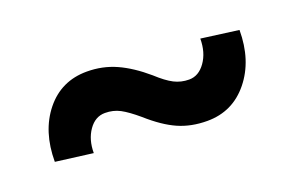

<svg xmlns="http://www.w3.org/2000/svg" viewBox="-43 -533 735 478"><g transform="rotate(-20 324.0 -294.0)"><path d="M595.7 -370.1Q595.7 -289.6 553.2 -237.1Q510.7 -184.6 443.4 -184.6Q400.9 -184.6 366.7 -199.7Q332.5 -214.8 293.5 -249.5Q267.6 -271.5 249.8 -281Q231.9 -290.5 210 -290.5Q184.1 -290.5 167 -266.1Q149.9 -241.7 149.9 -206.1L51.3 -218.8Q51.3 -299.3 93 -351.1Q134.8 -402.8 202.6 -402.8Q244.1 -402.8 280 -386.7Q315.9 -370.6 354 -337.9Q378.4 -315.4 396.5 -306.2Q414.6 -296.9 436 -296.9Q461.4 -296.9 479 -321.8Q496.6 -346.7 496.6 -383.3Z"/></g></svg>

Font: Roboto Web
Style: Bold
Weight: 700
Designer: Google
Version: Version 1.200310; 2013